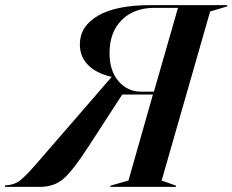

<svg xmlns="http://www.w3.org/2000/svg" viewBox="-116 -732 910 752"><path d="M487.8 -701.2Q408.7 -701.2 360.8 -653.6Q313 -606 313 -523.9Q313 -454.6 348.4 -413.8Q383.8 -373 436 -373H486.8L581.1 -701.2ZM-96.2 0V-5.9Q-64 -7.3 -43.2 -21Q-22.5 -34.7 20 -83L320.8 -430.2V-431.2Q263.7 -443.8 230.2 -476.1Q196.8 -508.3 196.8 -558.1Q196.8 -628.9 267.6 -670.4Q338.4 -711.9 473.1 -711.9H773.9V-707L707 -687L517.1 -24.9L573.2 -4.9V0H315.9L316.9 -4.9L387.2 -24.9L482.9 -361.8H362.8L230 -157.2Q169.4 -63.5 132.6 -31.7Q95.7 0 39.1 0Z"/></svg>

Font: Nyght Serif Medium Italic
Style: Regular
Weight: 500
Italic angle: -16°
Designer: Maksym Kobuzan
Version: Version 0.410;Glyphs 3.1.2 (3151)